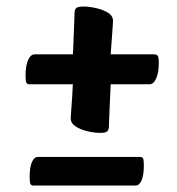

<svg xmlns="http://www.w3.org/2000/svg" viewBox="-20 -602 539 584"><path d="M284.4 -197.8Q267.9 -197.8 246.8 -202.6Q225.7 -207.3 210.4 -217.2Q195.1 -227.1 195.1 -242.4Q195.1 -245.9 196.7 -267Q198.3 -288.1 199.8 -311.5Q201.3 -335 201.5 -345.6H70.2Q62.7 -345.6 60.2 -350.5Q57.7 -355.4 57.7 -372.3Q57.7 -401.4 65.3 -419Q72.9 -436.7 85.7 -436.7H201.8Q202.2 -444.4 203 -463.1Q203.7 -481.8 204.6 -503.3Q205.5 -524.8 206.1 -541.7Q206.7 -558.5 206.7 -561.8Q206.7 -572.8 212 -577.5Q217.2 -582.1 234.3 -582.1Q250.6 -582.1 271.7 -577.5Q292.8 -572.8 308.2 -563.5Q323.7 -554.3 323.7 -538.2Q323.7 -535 322.3 -514.1Q320.9 -493.3 319.1 -470.3Q317.2 -447.4 316.7 -436.7H449.7Q456.8 -436.7 459.9 -431.9Q463 -427.2 463 -410.1Q463 -381 455 -363.3Q447 -345.6 434.5 -345.6H316.7Q316.5 -338 315.5 -318.9Q314.5 -299.8 313.6 -278Q312.8 -256.1 312 -239Q311.3 -221.9 311.3 -218.9Q311.3 -207.6 306.4 -202.7Q301.5 -197.8 284.4 -197.8ZM81.7 -37.6Q75.5 -37.6 72.8 -42.1Q70.2 -46.7 70.2 -64.7Q70.2 -93.3 77.1 -109Q84 -124.6 95.2 -124.6H406Q413 -124.6 415.2 -120Q417.5 -115.4 417.5 -98.5Q417.5 -68.9 410.6 -53.3Q403.7 -37.6 392.5 -37.6Z"/></svg>

Font: Briem Hand Thin
Style: Regular
Weight: 100
Designer: Gunnlaugur SE Briem, Eben Sorkin
Foundry: Sorkin Type Co.
Version: Version 1.003